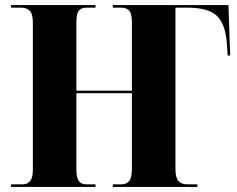

<svg xmlns="http://www.w3.org/2000/svg" viewBox="-20 -734 929 754"><path d="M23 0V-10H68Q88 -10 98.5 -23Q109 -36 109 -67V-645Q109 -679 97 -691.5Q85 -704 62 -704H23V-714H355V-704H319Q299 -704 289.5 -692Q280 -680 280 -648V-378H498V-646Q498 -680 487.5 -692Q477 -704 455 -704H423V-714H877L884 -516H874L871 -563Q865 -642 830.5 -673Q796 -704 715 -704H669V-71Q669 -37 680.5 -23.5Q692 -10 716 -10H755V0H423V-10H456Q477 -10 487.5 -23.5Q498 -37 498 -71V-368H280V-67Q280 -36 289.5 -23Q299 -10 319 -10H355V0Z"/></svg>

Font: Noto Serif Display SemiCondensed ExtraBold
Style: Regular
Weight: 800
Width: 4
Designer: Monotype Design Team
Foundry: Monotype Imaging Inc.
Version: Version 2.009